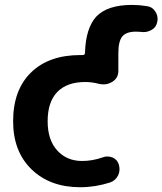

<svg xmlns="http://www.w3.org/2000/svg" viewBox="-20 -784 671 793"><path d="M311.5 -10.7Q186.5 -10.7 110.4 -84.5Q34.2 -158.2 34.2 -283.2Q34.2 -412.1 107.9 -484.4Q181.6 -556.6 311.5 -556.6H321.3Q331.1 -556.6 331.1 -566.4Q334 -667 377 -714.8Q422.9 -763.7 525.4 -763.7Q555.7 -763.7 585.9 -758.8Q609.4 -755.9 622.1 -735.4Q630.9 -721.7 630.9 -705.1Q630.9 -699.2 628.9 -691.4Q625 -670.9 605.5 -660.2Q589.8 -651.4 572.3 -651.4Q568.4 -651.4 562.5 -652.3Q552.7 -653.3 542 -653.3Q502 -653.3 485.4 -633.8Q468.8 -614.3 468.8 -563.5V-491.2Q468.8 -461.9 444.3 -446.3Q426.8 -435.5 408.2 -435.5Q399.4 -435.5 389.6 -437.5Q360.4 -445.3 332 -445.3Q256.8 -445.3 216.8 -404.3Q176.8 -363.3 176.8 -283.2Q176.8 -206.1 216.3 -162.6Q255.9 -119.1 319.3 -119.1Q361.3 -119.1 403.3 -133.8Q413.1 -137.7 422.9 -137.7Q433.6 -137.7 444.3 -133.8Q464.8 -125 470.7 -104.5Q473.6 -94.7 473.6 -85.9Q473.6 -72.3 467.8 -59.6Q457 -38.1 434.6 -30.3Q373 -10.7 311.5 -10.7Z"/></svg>

Font: Gen Jyuu GothicX Bold
Style: Bold
Weight: 700
Designer: Ryoko NISHIZUKA (kana &amp; ideographs); Paul D. Hunt (Latin, Greek &amp; Cyrillic); Wenlong ZHANG (bopomofo); Sandoll C
Version: Version 1.058.20140828